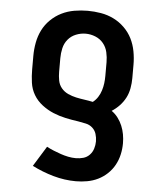

<svg xmlns="http://www.w3.org/2000/svg" viewBox="-53 -574 707 844"><g transform="rotate(5 300.0 -152.5)"><path d="M313 223Q263 223 213.5 209Q164 195 119 172L174 83Q189 91 205 97.5Q221 104 237 109.5Q253 115 270 118.5Q287 122 304 122Q321 122 337 117.5Q353 113 364.5 101Q376 89 381 73Q386 57 386 41Q386 24 381 8Q376 -8 363.5 -19Q351 -30 334.5 -33.5Q318 -37 301 -40Q272 -44 244 -50Q216 -56 189.5 -67Q163 -78 139.5 -96Q116 -114 101.5 -138.5Q87 -163 83 -192Q79 -221 79 -250V-310Q79 -339 84.5 -368.5Q90 -398 103 -424Q116 -450 137.5 -471Q159 -492 185.5 -505Q212 -518 241.5 -523Q271 -528 300 -528Q329 -528 358.5 -523Q388 -518 414.5 -505Q441 -492 462.5 -471Q484 -450 497 -424Q510 -398 515.5 -368.5Q521 -339 521 -310V-250Q521 -228 517 -205.5Q513 -183 503 -163.5Q493 -144 477.5 -127.5Q462 -111 443 -99Q459 -88 471 -72Q483 -56 490.5 -38Q498 -20 501.5 -0.5Q505 19 505 39Q505 64 499.5 88.5Q494 113 482 135Q470 157 451.5 174.5Q433 192 410.5 203Q388 214 363 218.5Q338 223 313 223ZM357 -131Q370 -141 379 -155Q388 -169 393 -185Q398 -201 400 -217Q402 -233 402 -250V-310Q402 -332 397 -354Q392 -376 378 -393Q364 -410 343 -418.5Q322 -427 300 -427Q278 -427 257 -418.5Q236 -410 222 -393Q208 -376 203 -354Q198 -332 198 -310V-250Q198 -231 201.5 -212Q205 -193 217 -178.5Q229 -164 246.5 -156Q264 -148 282.5 -144Q301 -140 319.5 -137.5Q338 -135 357 -131Z"/></g></svg>

Font: Iosevka Plex Etoile
Style: Bold
Weight: 700
Designer: Belleve Invis
Foundry: Belleve Invis
Version: Version 25.1.1; ttfautohint (v1.8.4)